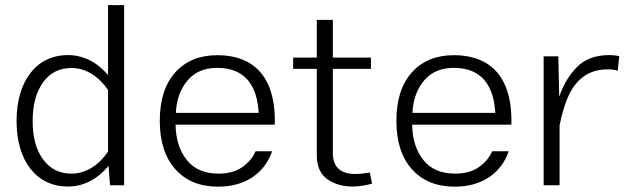

<svg xmlns="http://www.w3.org/2000/svg" viewBox="-20 -715 2430 741"><path d="M43.9 -248C43.9 -94.7 119.6 4.9 242.2 4.9C303.2 4.9 356.4 -23.9 398.9 -74.7L404.8 0H459V-695.3H397V-425.3C355.5 -474.1 303.2 -502.4 242.2 -502.4C120.1 -502.4 43.9 -401.9 43.9 -248ZM106 -248C106 -310.1 119.1 -359.4 146 -397C172.9 -434.1 209.5 -452.6 255.9 -452.6C312 -452.6 361.3 -419.9 397 -367.7V-129.9C361.3 -77.6 312 -44.9 255.9 -44.9C209.5 -44.9 172.9 -63.5 146 -100.1C119.1 -136.7 106 -186 106 -248Z M1040.5 -233.9C1045.4 -392.6 980.5 -502 817.9 -502C750.5 -502 696.8 -480 656.7 -436C616.7 -391.6 596.7 -329.1 596.7 -248.5C596.7 -168.9 616.7 -106.4 656.7 -62C696.3 -17.1 751.5 5.4 822.3 5.4C927.7 5.4 1001 -46.9 1030.3 -131.3H966.3C956.5 -107.9 939.9 -87.9 916 -70.8C892.1 -53.7 861.3 -44.9 823.7 -44.9C769.5 -44.9 728.5 -62.5 700.7 -97.7C672.9 -132.8 658.2 -178.2 657.7 -233.9ZM658.7 -279.3C661.1 -330.6 676.3 -372.1 704.1 -404.8C731.4 -437 769.5 -453.1 818.4 -453.1C932.6 -453.1 972.7 -376.5 978.5 -279.3Z M1407.2 -49.3C1394 -46.9 1371.1 -43.5 1351.1 -43.5C1296.9 -43.5 1264.6 -68.4 1264.6 -123.5V-449.2H1411.6V-492.7H1264.6V-638.2H1202.6V-492.7H1111.3V-449.2H1202.6V-117.7C1202.6 -74.2 1215.8 -43 1242.7 -23.9C1269.5 -4.9 1301.8 4.9 1340.3 4.9C1366.2 4.9 1392.6 0 1416 -6.3Z M1953.6 -233.9C1958.5 -392.6 1893.6 -502 1731 -502C1663.6 -502 1609.9 -480 1569.8 -436C1529.8 -391.6 1509.8 -329.1 1509.8 -248.5C1509.8 -168.9 1529.8 -106.4 1569.8 -62C1609.4 -17.1 1664.6 5.4 1735.4 5.4C1840.8 5.4 1914.1 -46.9 1943.4 -131.3H1879.4C1869.6 -107.9 1853 -87.9 1829.1 -70.8C1805.2 -53.7 1774.4 -44.9 1736.8 -44.9C1682.6 -44.9 1641.6 -62.5 1613.8 -97.7C1585.9 -132.8 1571.3 -178.2 1570.8 -233.9ZM1571.8 -279.3C1574.2 -330.6 1589.4 -372.1 1617.2 -404.8C1644.5 -437 1682.6 -453.1 1731.4 -453.1C1845.7 -453.1 1885.7 -376.5 1891.6 -279.3Z M2078.1 0H2139.6V-232.9L2140.1 -232.4C2147.5 -272.5 2158.2 -308.6 2172.4 -341.3C2201.2 -405.8 2248.5 -447.3 2324.7 -447.3C2341.8 -447.3 2355 -445.3 2363.8 -441.9L2370.1 -498C2358.4 -501 2345.7 -502.4 2332 -502.4C2278.8 -502.4 2237.3 -487.3 2207 -456.5C2176.8 -425.8 2153.8 -387.7 2138.2 -341.8L2134.8 -497.6H2078.1Z"/></svg>

Font: Estedad Light
Style: Regular
Weight: 300
Designer: Amin Abedi
Version: Version 7.3